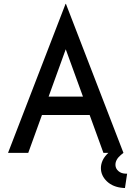

<svg xmlns="http://www.w3.org/2000/svg" viewBox="-20 -773 665 971"><path d="M311.5 -753.3H313.5L604.3 0H503L312.5 -523.8L122.9 0H20.7ZM204.5 -284.3H420.9L451.7 -191.4H173.7ZM604.3 0 590.8 11.1Q562.3 35.3 563.9 62.9Q564.9 80.3 579.2 92.5Q593.5 104.7 615 105.2H622.9L612 177.9L602.3 177.4Q551.5 173.4 520.9 144.4Q490.3 115.3 490.3 76.9Q490.3 57.3 499.6 37.1Q508.9 17 531.8 -3.5L567.4 -36.8Z"/></svg>

Font: Lineal Thin
Style: Regular
Weight: 200
Designer: Created by Frank Adebiaye with contributions from Anton Moglia & Ariel Martín Pérez
Created by Frank ADEBIAYE with FontF
Foundry: Velvetyne Type Foundry
Version: Version 2.000;Glyphs 3.2 (3227)